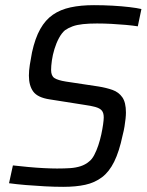

<svg xmlns="http://www.w3.org/2000/svg" viewBox="-20 -716 568 744"><path d="M225 8Q192 8 154 6Q116 4 80 1Q44 -2 15 -6L30 -75Q57 -72 88.5 -69Q120 -66 150 -64.5Q180 -63 201 -63Q230 -63 252 -64.5Q274 -66 292.5 -72Q311 -78 325 -90Q336 -98 345 -115Q354 -132 361 -153Q368 -174 372.5 -195Q377 -216 379.5 -234Q382 -252 382 -261Q382 -278 375 -287Q368 -296 351 -301Q334 -306 305 -310L172 -331Q126 -338 109 -361Q92 -384 92 -423Q92 -442 95.5 -464.5Q99 -487 104 -513Q116 -568 136 -603.5Q156 -639 185 -659Q214 -679 253.5 -687.5Q293 -696 344 -696Q381 -696 416.5 -694Q452 -692 481.5 -688.5Q511 -685 528 -681L514 -614Q495 -617 468 -619.5Q441 -622 412 -623.5Q383 -625 356 -625Q325 -625 301.5 -622.5Q278 -620 261.5 -614Q245 -608 232 -599Q219 -588 208.5 -568.5Q198 -549 191 -526Q184 -503 181 -481.5Q178 -460 178 -445Q178 -422 191 -413.5Q204 -405 235 -400L361 -381Q392 -376 416 -367.5Q440 -359 454 -339Q468 -319 468 -280Q468 -269 466.5 -255.5Q465 -242 462.5 -226Q460 -210 455 -191Q442 -129 422.5 -89.5Q403 -50 375 -29Q347 -8 310.5 0Q274 8 225 8Z"/></svg>

Font: Saira SemiCondensed
Style: Italic
Weight: 400
Width: 4
Italic angle: -12°
Designer: Hector Gatti with collaboration of the Omnibus-Type team
Foundry: Omnibus-Type
Version: Version 1.101